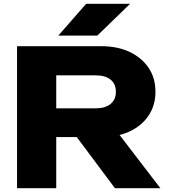

<svg xmlns="http://www.w3.org/2000/svg" viewBox="-20 -994 890 1014"><path d="M213 -422H486Q536 -422 564 -445Q592 -468 592 -509Q592 -551 564 -573.5Q536 -596 486 -596H184L277 -695V0H70V-750H515Q601 -750 665 -719.5Q729 -689 765 -635.5Q801 -582 801 -509Q801 -438 765 -384Q729 -330 665 -300Q601 -270 515 -270H213ZM325 -351H558L827 0H587ZM435 -974H667L494 -806H288Z"/></svg>

Font: Unbounded
Style: Bold
Weight: 700
Designer: Luke Prowse, Jean-Baptiste Morizot, Fátima Lázaro, Florian Runge
Foundry: NaN
Version: Version 1.700